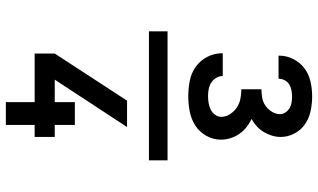

<svg xmlns="http://www.w3.org/2000/svg" viewBox="-230 -662 1061 640"><g transform="rotate(90 300.0 -342.5)"><path d="M301 -440Q276 -440 250 -445Q224 -450 203 -465Q182 -480 170 -503.5Q158 -527 158 -553Q158 -554 158 -554Q158 -554 158 -555H234Q234 -555 234 -554.5Q234 -554 234 -554Q234 -543 240.5 -532.5Q247 -522 257 -516Q267 -510 278.5 -508Q290 -506 301 -506Q313 -506 324.5 -508Q336 -510 346 -515Q356 -520 363 -529.5Q370 -539 370 -550Q370 -566 360.5 -580Q351 -594 338 -602.5Q325 -611 309 -614Q293 -617 278 -617V-684Q292 -684 306.5 -686.5Q321 -689 333 -697.5Q345 -706 353 -719Q361 -732 361 -746Q361 -756 355 -764.5Q349 -773 340.5 -778Q332 -783 322 -784.5Q312 -786 302 -786Q291 -786 281 -784Q271 -782 262 -776.5Q253 -771 248 -761.5Q243 -752 243 -742Q243 -741 243 -741Q243 -741 243 -741H166Q166 -741 166 -741.5Q166 -742 166 -743Q166 -768 177.5 -790.5Q189 -813 208.5 -827.5Q228 -842 252.5 -847.5Q277 -853 302 -853Q326 -853 350 -848Q374 -843 394 -829.5Q414 -816 425.5 -794Q437 -772 437 -748Q437 -733 432.5 -718.5Q428 -704 420 -691Q412 -678 401 -668Q390 -658 377 -651Q392 -644 404.5 -634Q417 -624 426.5 -610.5Q436 -597 441 -581Q446 -565 446 -549Q446 -523 433 -500Q420 -477 399 -463.5Q378 -450 352.5 -445Q327 -440 301 -440ZM515 -309H85V-371H515ZM397 168H321V72H159V5L316 -236H404L246 5H321V-62H397V5H437V72H397Z"/></g></svg>

Font: Iosevka Custom Medium Extended
Style: Regular
Weight: 500
Width: 7
Monospace: yes
Designer: Belleve Invis
Foundry: Belleve Invis
Version: Version 11.2.4; ttfautohint (v1.8.4)